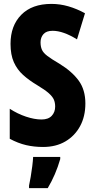

<svg xmlns="http://www.w3.org/2000/svg" viewBox="-20 -744 485 985"><path d="M418 -213Q418 -147 391 -97Q364 -47 315.5 -18.5Q267 10 201 10Q155 10 114 0.5Q73 -9 30 -32V-186Q70 -160 113.5 -145.5Q157 -131 193 -131Q228 -131 245.5 -150Q263 -169 263 -197Q263 -217 256.5 -232.5Q250 -248 230.5 -265.5Q211 -283 171 -307Q129 -332 98.5 -359.5Q68 -387 51 -425Q34 -463 34 -519Q34 -612 89 -668Q144 -724 244 -724Q288 -724 331 -711.5Q374 -699 416 -676L375 -542Q304 -586 250 -586Q218 -586 203 -569Q188 -552 188 -527Q188 -505 195 -489Q202 -473 223 -457Q244 -441 285 -417Q350 -377 384 -330Q418 -283 418 -213ZM289 72Q266 152 225 221H129V208Q133 190 137.5 163.5Q142 137 145.5 109Q149 81 150 61H289Z"/></svg>

Font: Noto Sans Lao Looped ExtraCondensed ExtraBold
Style: Regular
Weight: 800
Width: 2
Designer: Mark Frömberg, Ben Mitchell
Foundry: The Fontpad Ltd
Version: Version 1.002; ttfautohint (v1.8.4.7-5d5b)